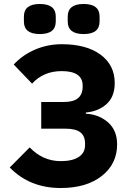

<svg xmlns="http://www.w3.org/2000/svg" viewBox="-20 -932 648 964"><path d="M100 -824V-849Q100 -912 180 -912Q260 -912 260 -849V-824Q260 -761 180 -761Q100 -761 100 -824ZM320 -824V-849Q320 -912 400 -912Q480 -912 480 -849V-824Q480 -761 400 -761Q320 -761 320 -824ZM285 12Q129 12 29 -91L129 -192Q195 -123 285 -123Q344 -123 375.5 -144Q407 -165 407 -203V-211Q407 -250 383 -268Q359 -286 308 -286H187V-420H302Q395 -420 395 -497V-502Q395 -575 290 -575Q198 -575 141 -512L49 -608Q93 -656 156 -683Q219 -710 290 -710Q414 -710 485 -657.5Q556 -605 556 -515Q556 -447 515.5 -410Q475 -373 411 -367V-361Q476 -358 522 -318Q568 -278 568 -207Q568 -109 491 -48.5Q414 12 285 12Z"/></svg>

Font: Aneliza
Style: Bold
Weight: 700
Designer: Mike Abbink, Paul van der Laan, Pieter van Rosmalen
Foundry: Bold Monday
Version: Version 3.0